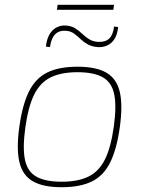

<svg xmlns="http://www.w3.org/2000/svg" viewBox="-20 -771 597 803"><path d="M304 -492Q382 -492 425 -467Q468 -442 481 -386.5Q494 -331 481 -238Q468 -146 440.5 -91Q413 -36 364 -12Q315 12 238 12Q160 12 117 -13Q74 -38 61 -93.5Q48 -149 61 -242Q74 -334 101.5 -389Q129 -444 178 -468Q227 -492 304 -492ZM304 -469Q236 -469 192 -447.5Q148 -426 123 -375.5Q98 -325 86 -238Q74 -152 84.5 -102.5Q95 -53 132.5 -32Q170 -11 238 -11Q306 -11 350 -32.5Q394 -54 419 -104.5Q444 -155 456 -242Q468 -328 457.5 -377.5Q447 -427 409.5 -448Q372 -469 304 -469ZM258 -664Q280 -662 295.5 -652Q311 -642 324 -629.5Q337 -617 352 -607.5Q367 -598 388 -596Q420 -594 436.5 -609.5Q453 -625 457 -660L474 -658Q470 -615 447 -593.5Q424 -572 389 -574Q364 -576 347 -585.5Q330 -595 317 -607.5Q304 -620 290.5 -630Q277 -640 259 -642Q228 -645 211 -628Q194 -611 189 -574L172 -576Q177 -622 200.5 -644.5Q224 -667 258 -664ZM457 -751 454 -730H218L221 -751Z"/></svg>

Font: Exo 2 Thin
Style: Italic
Weight: 250
Italic angle: -8°
Designer: Natanael Gama
Foundry: Natanael Gama
Version: Version 2.010